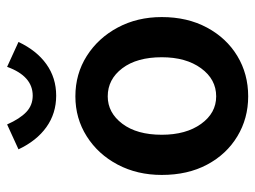

<svg xmlns="http://www.w3.org/2000/svg" viewBox="-109 -599 718 540"><g transform="rotate(-90 250.0 -329.0)"><path d="M249 10Q187 10 136.5 -20.5Q86 -51 57 -105.5Q28 -160 28 -233Q28 -302 57 -357Q86 -412 136.5 -444Q187 -476 249 -476Q312 -476 362.5 -444Q413 -412 442.5 -357Q472 -302 472 -233Q472 -161 442.5 -106Q413 -51 362.5 -20.5Q312 10 249 10ZM249 -80Q297 -80 328 -122.5Q359 -165 359 -233Q359 -303 328 -344Q297 -385 249 -385Q203 -385 172 -344Q141 -303 141 -233Q141 -165 171.5 -122.5Q202 -80 249 -80ZM332 -668 402 -636Q378 -585 339.5 -557.5Q301 -530 251 -530Q201 -530 162.5 -557.5Q124 -585 100 -636L170 -668Q186 -632 205 -614Q224 -596 251 -596Q306 -596 332 -668Z"/></g></svg>

Font: Ligconsolata
Style: Bold
Weight: 700
Monospace: yes
Designer: Raph Levien, Cyreal, Brenton Simpson
Foundry: Raph Levien, Cyreal, Google
Version: Version 3.001; ttfautohint (v1.8.2.53-6de2)